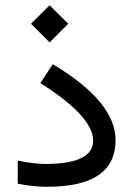

<svg xmlns="http://www.w3.org/2000/svg" viewBox="-20 -716 510 735"><path d="M98.6 -625 169.9 -695.8 241.2 -625 169.9 -553.7ZM47.9 -101.1Q110.4 -88.4 154.8 -88.4Q336.4 -88.4 336.4 -177.7Q336.4 -270.5 134.3 -397.9L182.1 -470.2Q422.4 -326.7 422.4 -179.2Q422.4 -1 161.1 -1Q130.4 -1 102.1 -4.2Q73.7 -7.3 47.9 -12.7Z"/></svg>

Font: Vazir FD
Style: Regular-FD
Weight: 400
Designer: Saber Rastikerdar
Foundry: Saber Rastikerdar
Version: Version 30.0.0